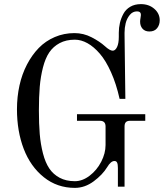

<svg xmlns="http://www.w3.org/2000/svg" viewBox="-20 -890 792 928"><path d="M582 -722.2 585.9 -412.1H558.1Q542 -484.4 516.8 -540.5Q491.7 -596.7 462.6 -630.4Q433.6 -664.1 402.8 -681.2Q372.1 -698.2 341.8 -698.2Q299.3 -698.2 268.3 -681.6Q237.3 -665 218.3 -637Q199.2 -608.9 187.7 -564.2Q176.3 -519.5 172.1 -470.5Q168 -421.4 168 -356Q168 -291 172.1 -241.9Q176.3 -192.9 187.7 -148.4Q199.2 -104 218.3 -75.7Q237.3 -47.4 268.3 -30.8Q299.3 -14.2 341.8 -14.2Q378.4 -14.2 413.3 -40.8Q448.2 -67.4 469.2 -108.2Q490.2 -148.9 490.2 -189V-278.8Q490.2 -306.2 462.9 -306.2H352.1V-337.9H682.1V-306.2H608.9Q594.7 -306.2 588.4 -299.6Q582 -293 582 -278.8V12.2H549.8V-78.1Q549.8 -95.7 546.1 -103.8Q542.5 -111.8 533.2 -111.8Q515.6 -111.8 498 -82Q475.6 -45.4 432.9 -13.7Q390.1 18.1 341.8 18.1Q256.3 18.1 191.9 -33.4Q127.4 -85 94.7 -170.4Q62 -255.9 62 -361.8Q62 -421.9 74.2 -477.1Q86.4 -532.2 110.4 -578.1Q134.3 -624 167.2 -658Q200.2 -691.9 244.6 -710.9Q289.1 -730 339.8 -730Q383.8 -730 422.9 -709.7Q461.9 -689.5 486.8 -667Q510.7 -645 524.9 -645Q537.1 -645 545.7 -662.6Q554.2 -680.2 554.2 -711.9V-731.9Q554.2 -756.3 559.6 -779.1Q564.9 -801.8 576.4 -823.2Q587.9 -844.7 609.6 -857.4Q631.3 -870.1 661.1 -870.1Q699.7 -870.1 725.8 -847.4Q752 -824.7 752 -792Q752 -769.5 739.3 -753.7Q726.6 -737.8 702.1 -737.8Q680.7 -737.8 668.9 -751.2Q657.2 -764.6 657.2 -785.2Q657.2 -793 659.2 -803.5Q661.1 -814 661.1 -817.9Q661.1 -835 642.1 -835Q621.1 -835 606.9 -817.4Q592.8 -799.8 587.4 -777.6Q582 -755.4 582 -731.9Z"/></svg>

Font: Flanker Steampunk
Style: Regular
Weight: 400
Designer: Alexey Kryukov, Leonardo Di Lena
Foundry: Alexey Kryukov, Leonardo Di Lena
Version: 1.210